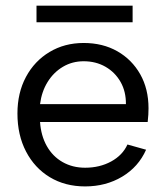

<svg xmlns="http://www.w3.org/2000/svg" viewBox="-20 -661 594 688"><path d="M285 7Q213.3 7 158.6 -26Q104 -59 73.3 -118Q42.5 -177 42.5 -254.3Q42.5 -328.3 73 -385.3Q103.5 -442.3 157.4 -474.6Q211.3 -507 279.8 -507Q348.2 -507 400.5 -477.3Q452.7 -447.5 482.5 -394.9Q512.2 -342.3 512.2 -273.1Q512.2 -262.3 511.5 -249.7Q510.7 -237.1 509.2 -223.9H123.5Q126.8 -174.8 147.7 -137.7Q168.6 -100.6 204.2 -80.3Q239.9 -60 285 -60Q337.3 -60 378.4 -82.4Q419.4 -104.9 436.7 -143.2L503.5 -124.5Q476.2 -63 417.9 -28Q359.5 7 285 7ZM123.5 -287.9H431.2Q431.7 -332.8 412 -367.5Q392.2 -402.1 357.9 -421.8Q323.6 -441.5 279.8 -441.5Q238.9 -441.5 205.5 -421.7Q172.1 -401.9 150.7 -367.4Q129.3 -333 123.5 -287.9ZM110.8 -581.1V-640.6H455.2V-581.1Z"/></svg>

Font: Envelope Sans Variable
Style: Regular
Weight: 500
Designer: Andreas Rasmussen / Norman Anderson
Foundry: mail.de GmbH
Version: Version 1.150